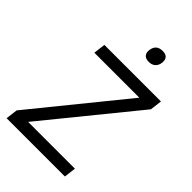

<svg xmlns="http://www.w3.org/2000/svg" viewBox="-267 -1012 1111 1111"><g transform="rotate(45 288.5 -457.0)"><path d="M319 -862Q325 -914 378 -914Q429 -914 423 -862Q420 -839 405 -825.5Q390 -812 366 -812Q339 -812 327.5 -825.5Q316 -839 319 -862ZM117 -73H500L491 0H14L23 -73L473 -627H105L114 -700H577L568 -627Z"/></g></svg>

Font: Haskoy
Style: Italic
Weight: 400
Designer: Ertekin Erdin
Foundry: Ertekin Erdin
Version: Version 2.000; ttfautohint (v1.8.4.7-5d5b)